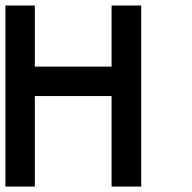

<svg xmlns="http://www.w3.org/2000/svg" viewBox="-20 -687 707 707"><path d="M390.8 0V-333.3H108.3V0H0V-666.7H108.3V-441.7H390.8V-666.7H500V0Z"/></svg>

Font: 0xA000-Mono
Style: Mono-Bold
Weight: 700
Version: Version 0.1